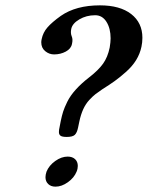

<svg xmlns="http://www.w3.org/2000/svg" viewBox="-20 -679 547 711"><path d="M243.7 -571.3Q240.7 -556.2 245.6 -544.4Q250.5 -533.2 246.6 -516.6Q243.2 -498.5 223.6 -488Q204.1 -477.5 180.2 -477.5Q162.1 -477.5 147.5 -489.5Q132.8 -501.5 132.8 -522.5Q132.8 -527.3 134.3 -534.2Q139.2 -558.6 155.8 -577.6Q172.4 -596.7 205.1 -620.1Q261.2 -659.2 350.1 -659.2Q424.3 -659.2 465.8 -627Q507.3 -594.7 507.3 -539.1Q507.3 -522 503.9 -506.3Q498.5 -480 484.1 -456.5Q469.7 -433.1 445.8 -412.1Q421.9 -391.1 404.5 -378.7Q387.2 -366.2 358.4 -348.1Q343.3 -337.9 333.5 -330.3Q323.7 -322.8 310.5 -308.6Q297.4 -294.4 288.3 -274.7Q279.3 -254.9 273.9 -229.5L269 -206.1Q265.1 -187.5 257.1 -179.7Q249 -171.9 227.1 -171.9Q210.4 -171.9 204.3 -176.3Q198.2 -180.7 198.2 -189.9Q198.2 -198.2 200.2 -206.1L205.1 -231.4Q209.5 -252 213.9 -265.9Q218.3 -279.8 229.2 -302.2Q240.2 -324.7 261 -347.7Q281.7 -370.6 311.5 -393.6Q344.2 -418.9 361.6 -443.1Q378.9 -467.3 386.2 -502.9Q389.6 -523.4 389.6 -537.1Q389.6 -573.7 374.3 -598.1Q358.9 -622.6 332.5 -622.6Q299.8 -622.6 273.7 -607.2Q247.6 -591.8 243.7 -571.3ZM152.3 -43.5Q161.6 -66.4 184.6 -82.8Q207.5 -99.1 230.5 -99.1Q248 -99.1 258.1 -89.6Q268.1 -80.1 268.1 -64.5Q268.1 -59.6 267.1 -54.7Q265.6 -47.4 263.7 -43.5Q254.4 -20.5 231.4 -4.2Q208.5 12.2 185.5 12.2Q168.5 12.2 158.4 2.4Q148.4 -7.3 148.4 -22.9Q148.4 -27.8 149.4 -32.7Q149.9 -35.6 152.3 -43.5Z"/></svg>

Font: LL
Style: Bold Italic
Weight: 700
Italic angle: -11.5°
Designer: Philipp H. Poll
Foundry: Philipp H. Poll
Version: Version 2.7.x